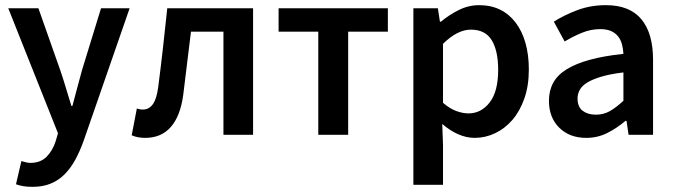

<svg xmlns="http://www.w3.org/2000/svg" viewBox="-20 -523 2619 745"><path d="M106 202Q86 202 71 199.5Q56 197 42 192L63 102Q70 104 79.5 106.5Q89 109 98 109Q137 109 160.5 85.5Q184 62 196 25L205 -6L12 -491H129L214 -250Q225 -218 235.5 -182.5Q246 -147 257 -112H261Q270 -146 279.5 -181.5Q289 -217 298 -250L372 -491H483L305 22Q290 64 272 97Q254 130 230.5 153.5Q207 177 176.5 189.5Q146 202 106 202Z M543 12Q514 12 491 2L511 -102Q516 -100 521.5 -99Q527 -98 535 -98Q558 -98 573 -118.5Q588 -139 594 -186Q604 -263 612.5 -338.5Q621 -414 629 -491H962V0H847V-400H721Q713 -339 706 -277.5Q699 -216 691 -155Q680 -73 643 -30.5Q606 12 543 12Z M1215 0V-400H1061V-491H1485V-400H1331V0Z M1584 194V-491H1679L1687 -439H1691Q1722 -465 1760 -484Q1798 -503 1839 -503Q1885 -503 1920.5 -485.5Q1956 -468 1981 -435Q2006 -402 2019 -356Q2032 -310 2032 -253Q2032 -190 2014.5 -140.5Q1997 -91 1968 -57.5Q1939 -24 1901 -6Q1863 12 1822 12Q1790 12 1758 -2Q1726 -16 1696 -42L1699 40V194ZM1798 -83Q1847 -83 1880 -125.5Q1913 -168 1913 -252Q1913 -326 1888 -367Q1863 -408 1807 -408Q1755 -408 1699 -353V-124Q1726 -101 1751 -92Q1776 -83 1798 -83Z M2255 12Q2190 12 2150 -27.5Q2110 -67 2110 -132Q2110 -171 2126.5 -201.5Q2143 -232 2178.5 -254Q2214 -276 2268.5 -291Q2323 -306 2399 -314Q2398 -333 2393.5 -350.5Q2389 -368 2378.5 -381.5Q2368 -395 2351 -402.5Q2334 -410 2309 -410Q2273 -410 2238.5 -396Q2204 -382 2171 -362L2129 -439Q2170 -465 2221 -484Q2272 -503 2331 -503Q2423 -503 2468.5 -448.5Q2514 -394 2514 -291V0H2419L2411 -54H2407Q2374 -26 2336.5 -7Q2299 12 2255 12ZM2292 -78Q2322 -78 2346.5 -92Q2371 -106 2399 -132V-242Q2349 -236 2315 -226Q2281 -216 2260 -203.5Q2239 -191 2230 -175Q2221 -159 2221 -141Q2221 -108 2241 -93Q2261 -78 2292 -78Z"/></svg>

Font: TT Toshiba Sans Medium
Style: Regular
Weight: 500
Designer: Paul D. Hunt
Foundry: Toshiba Corporation
Version: Version 2.020;PS 2.000;hotconv 1.0.86;makeotf.lib2.5.63406